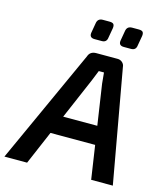

<svg xmlns="http://www.w3.org/2000/svg" viewBox="-162 -975 923 1071"><g transform="rotate(15 299.5 -439.5)"><path d="M323 -763H281Q251 -763 254 -791L264 -849Q268 -879 298 -879H336Q354 -879 360 -872Q366 -865 364 -849L354 -792Q351 -763 323 -763ZM492 -763H450Q420 -763 423 -791L433 -849Q437 -879 467 -879H505Q523 -879 529 -872Q535 -865 533 -849L523 -792Q520 -763 492 -763ZM437 -194H179L96 0H-35L265 -659Q275 -690 311 -690H434Q450 -690 461.5 -679.5Q473 -669 474 -654L591 0H466ZM421 -300 386 -534 380 -597H350Q342 -576 325 -535L224 -300Z"/></g></svg>

Font: Exo 2.0 Semi Bold
Style: Italic
Weight: 600
Italic angle: -8°
Designer: Natanael Gama
Version: Version 1.001;PS 001.001;hotconv 1.0.70;makeotf.lib2.5.58329